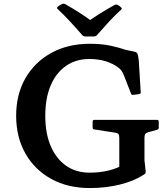

<svg xmlns="http://www.w3.org/2000/svg" viewBox="-20 -990 890 1022"><path d="M624 -951Q632 -945 625 -939Q594 -911 562 -876.5Q530 -842 496 -803Q490 -796 480 -796H434Q424 -796 418 -803Q384 -842 351 -877.5Q318 -913 287 -942Q280 -948 288 -955Q293 -959 298.5 -962.5Q304 -966 309 -968Q318 -973 327 -968Q368 -945 403.5 -922Q439 -899 472 -875H448Q480 -898 515.5 -920Q551 -942 589 -963Q597 -968 606 -964Q611 -962 615.5 -958.5Q620 -955 624 -951ZM456 -676Q384 -676 331 -639Q278 -602 249.5 -534.5Q221 -467 221 -373Q221 -280 250 -212.5Q279 -145 331.5 -108Q384 -71 456 -71Q503 -71 543 -79Q583 -87 615 -102V-256Q615 -272 610 -277Q605 -282 592 -284L482 -301Q473 -302 473 -312V-343Q473 -352 483 -352H816Q825 -352 825 -342V-311Q825 -301 815 -299L772 -287Q757 -283 753 -276.5Q749 -270 749 -257V-137L755 -82Q756 -72 754.5 -68.5Q753 -65 745 -60Q693 -26 618 -7.5Q543 11 458 11Q341 11 253 -37.5Q165 -86 115.5 -172.5Q66 -259 66 -374Q66 -488 115.5 -574Q165 -660 253.5 -708.5Q342 -757 458 -757Q522 -757 569.5 -746.5Q617 -736 648 -725L686 -717Q699 -715 705 -711.5Q711 -708 714 -697Q717 -686 719 -663L729 -500Q731 -491 720 -489L689 -485Q680 -483 677 -493L639 -590Q633 -604 628 -611.5Q623 -619 613 -628Q582 -652 542.5 -664Q503 -676 456 -676Z"/></svg>

Font: Hahmlet SemiBold
Style: Regular
Weight: 600
Version: Version 1.002